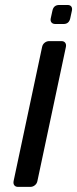

<svg xmlns="http://www.w3.org/2000/svg" viewBox="-20 -732 302 752"><path d="M51 0Q40.8 0 36 -6.4Q31.3 -12.7 33.3 -22.9L144.9 -548.1Q146.9 -558.3 154.8 -564.6Q162.8 -571 173 -571H220.4Q230.6 -571 235.3 -564.6Q240.1 -558.3 238.1 -548.1L126.5 -22.9Q124.5 -12.7 116.5 -6.4Q108.6 0 98.4 0ZM196.7 -638Q186.7 -638 181.7 -644Q176.7 -650 178.7 -660L185.4 -690.5Q190 -712.5 212.2 -712.5H244.6Q254.6 -712.5 259.2 -706.5Q263.7 -700.5 261.7 -690.5L255.1 -660Q250.1 -638 229.1 -638Z"/></svg>

Font: Rubik Light
Style: Italic
Weight: 300
Italic angle: -12°
Designer: Hubert and Fischer
Foundry: Hubert and Fischer
Version: Version 2.300;gftools[0.9.30]